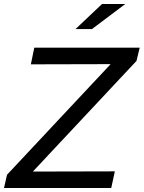

<svg xmlns="http://www.w3.org/2000/svg" viewBox="-41 -938 717 958"><path d="M0 0ZM-21 0 -6 -66 511 -618 113 -617 130 -700H656L640 -634L123 -82L532 -83L514 0ZM468 -918H584L418 -793H336Z"/></svg>

Font: Rosa Sans
Style: Italic
Weight: 400
Italic angle: -12°
Designer: Pentagram / MCKL
Foundry: Pentagram / MCKL
Version: Version 1.005;September 16, 2019;FontCreator 11.5.0.2425 64-